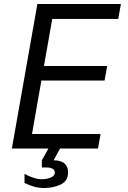

<svg xmlns="http://www.w3.org/2000/svg" viewBox="-20 -745 640 963"><path d="M167.5 -725H586.5L573 -650H242L200.5 -414H517.5L504.5 -341H187.5L140.5 -73H484.5L471.5 0H281L249 59Q286.5 59 304 75.5Q321.5 92 321.5 119Q321.5 127 320 135Q314.5 168.5 278.2 183.2Q242 198 202.5 198Q175 198 151 191.2Q127 184.5 103 172.5V127Q122 138 146 146Q170 154 188 154Q213 154 232.8 146.2Q252.5 138.5 254.5 124.5L255 120.5Q255 108 243.8 101.5Q232.5 95 214 95H190V59L223 0H39.5Z"/></svg>

Font: JuliaMono
Style: Italic
Weight: 400
Italic angle: -9°
Monospace: yes
Designer: cormullion
Foundry: corm
Version: Version 0.057; ttfautohint (v1.8.4)